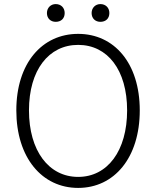

<svg xmlns="http://www.w3.org/2000/svg" viewBox="-20 -908 766 941"><path d="M363 13C540 13 665 -135 665 -367C665 -598 540 -742 363 -742C186 -742 60 -598 60 -367C60 -135 186 13 363 13ZM363 -41C219 -41 122 -169 122 -367C122 -565 219 -688 363 -688C507 -688 603 -565 603 -367C603 -169 507 -41 363 -41ZM253 -801C279 -801 297 -817 297 -844C297 -870 279 -888 253 -888C229 -888 210 -870 210 -844C210 -817 229 -801 253 -801ZM472 -801C498 -801 516 -817 516 -844C516 -870 498 -888 472 -888C448 -888 429 -870 429 -844C429 -817 448 -801 472 -801Z"/></svg>

Font: Noto Sans TC Light
Style: Regular
Weight: 300
Designer: Ryoko NISHIZUKA 西塚涼子 (kana, bopomofo & ideographs); Paul D. Hunt (Latin, Greek & Cyrillic); Sandoll Communications 산돌커뮤니
Foundry: Adobe
Version: Version 2.004;hotconv 1.0.118;makeotfexe 2.5.65603